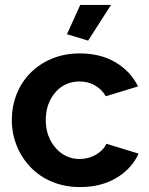

<svg xmlns="http://www.w3.org/2000/svg" viewBox="-20 -750 604 780"><path d="M306 -730 252 -611 338 -585 431 -730ZM103 -72Q140 -33 191.5 -11.5Q243 10 305 10Q390 10 452.5 -27Q515 -64 543 -126L412 -166Q400 -139 369.5 -121.5Q339 -104 303 -104Q275 -104 250 -115.5Q225 -127 207 -148Q166 -194 166 -262Q166 -331 206 -376Q224 -397 249 -408Q274 -419 303 -419Q337 -419 365 -403.5Q393 -388 410 -359L541 -399Q510 -461 449 -497Q388 -533 304 -533Q242 -533 190.5 -511.5Q139 -490 102 -452Q66 -415 47 -366Q28 -317 28 -262Q28 -208 47.5 -159Q67 -110 103 -72Z"/></svg>

Font: RT Raleway Bold
Style: Regular
Weight: 400
Designer: Matt McInerney, Pablo Impallari, Rodrigo Fuenzalida — Edited by Milan Moffatt in April 2016
Foundry: Matt McInerney, Pablo Impallari, Rodrigo Fuenzalida — Edited by Milan Moffatt in April 2016
Version: Version 3.001